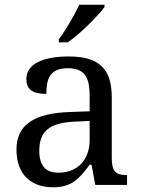

<svg xmlns="http://www.w3.org/2000/svg" viewBox="-20 -786 603 816"><path d="M230 -619V-606H268C321 -642 399 -721 424 -756V-766H317C296 -721 259 -657 230 -619ZM205 10C288 10 319 -30 361 -86H369L385 0H520V-42H517C472 -42 455 -58 455 -114V-373C455 -500 394 -546 272 -546C173 -546 92 -519 92 -450C92 -404 121 -387 177 -387C177 -450 191 -496 268 -496C350 -496 361 -445 361 -373V-313L278 -310C125 -305 50 -256 50 -150C50 -41 116 10 205 10ZM228 -52C173 -52 147 -83 147 -145C147 -223 184 -264 297 -269L361 -272V-191C361 -106 309 -52 228 -52Z"/></svg>

Font: Noto Serif Devanagari
Style: Regular
Weight: 400
Designer: Universal Thirst, Indian Type Foundry and the Monotype Design Team
Foundry: Monotype Imaging Inc.
Version: Version 2.004